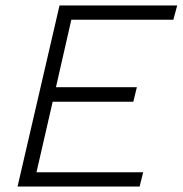

<svg xmlns="http://www.w3.org/2000/svg" viewBox="-20 -680 666 700"><path d="M44 0 197 -660H626L612 -608H240L184 -362H479L466 -309H172L113 -52H502L489 0Z"/></svg>

Font: Kantumruy Pro Light
Style: Italic
Weight: 300
Italic angle: -13°
Version: Version 1.002